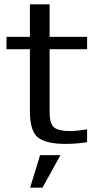

<svg xmlns="http://www.w3.org/2000/svg" viewBox="-20 -654 442 886"><path d="M382 2Q334 10 281 10Q195 10 156.5 -18.5Q118 -47 118 -141V-427H10V-484H118V-634H209V-484H382V-427H209V-136Q209 -84 229 -66.5Q249 -49 310 -49Q326 -49 382 -57ZM259 62 176 212H119L165 62Z"/></svg>

Font: Play
Style: Regular
Weight: 400
Designer: Jonas Hecksher
Foundry: Jonas Hecksher, Playtypeª, e-types AS
Version: Version 1.002